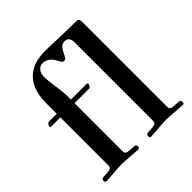

<svg xmlns="http://www.w3.org/2000/svg" viewBox="-198 -918 1083 1083"><g transform="rotate(-45 343.0 -376.5)"><path d="M35 -8Q35 -23 49 -23L91 -26Q101 -27 108.5 -31.5Q116 -36 116 -50V-433H43Q35 -433 35 -439Q35 -444 40.5 -453Q46 -462 54 -462H116V-544Q116 -610 134 -652Q152 -694 181.5 -717.5Q211 -741 245.5 -750Q280 -759 313 -759Q368 -759 431 -756Q464 -755 497.5 -754Q531 -753 562 -753Q578 -753 581 -744.5Q584 -736 584 -725V-50Q584 -36 591.5 -31.5Q599 -27 609 -26L651 -23Q665 -23 665 -8Q665 6 655 6Q645 6 627.5 4.5Q610 3 595 2Q578 0 560 -1Q542 -2 528 -2Q514 -2 496 -1Q478 0 461 2Q446 3 428.5 4.5Q411 6 401 6Q391 6 391 -8Q391 -23 404 -23L446 -26Q456 -27 464 -31.5Q472 -36 472 -50V-676Q472 -720 436 -720Q414 -720 402.5 -704Q391 -688 383 -671Q379 -661 372.5 -652Q366 -643 357 -643Q348 -643 342 -651Q336 -659 329 -673Q316 -698 298 -709Q280 -720 260 -720Q241 -720 226.5 -704Q212 -688 212 -656Q212 -647 214.5 -623.5Q217 -600 219 -585Q223 -563 226 -534Q229 -505 229 -491V-462H354Q362 -462 362 -455Q362 -450 356.5 -441.5Q351 -433 343 -433H229V-50Q229 -36 236.5 -31.5Q244 -27 254 -26L296 -23Q310 -23 310 -8Q310 6 299 6Q289 6 271.5 4.5Q254 3 239 2Q222 0 204 -1Q186 -2 172 -2Q158 -2 140 -1Q122 0 105 2Q90 3 72.5 4.5Q55 6 45 6Q35 6 35 -8Z"/></g></svg>

Font: Monomakh
Style: Regular
Weight: 400
Version: Version 1.200; ttfautohint (v1.8.4.7-5d5b)